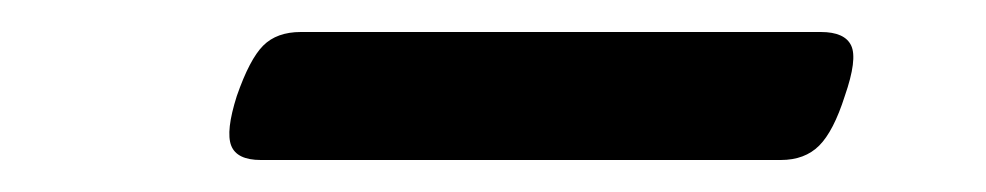

<svg xmlns="http://www.w3.org/2000/svg" viewBox="-20 -401 616 120"><path d="M143 -301Q128 -301 124.5 -310Q121 -319 128 -341Q136 -364 144.5 -372.5Q153 -381 168 -381H493Q508 -381 512 -372.5Q516 -364 508 -341Q501 -319 492 -310Q483 -301 468 -301Z"/></svg>

Font: Playwrite DK Uloopet
Style: Regular
Weight: 400
Designer: Veronika Burian, José Scaglione
Foundry: TypeTogether
Version: Version 1.002